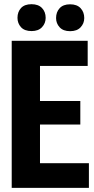

<svg xmlns="http://www.w3.org/2000/svg" viewBox="-20 -908 452 928"><path d="M36.6 0H409.7V-119.1H173.3V-306.2H368.2V-419.9H173.3V-589.4H403.8V-710.9H36.6ZM64.5 -821.8Q64.5 -795.4 81.5 -776.6Q98.6 -757.8 132.8 -757.8Q165.5 -757.8 183.1 -776.6Q200.7 -795.4 200.7 -821.8Q200.7 -850.6 183.1 -869.1Q165.5 -887.7 132.3 -887.7Q98.6 -887.7 81.5 -869.1Q64.5 -850.6 64.5 -821.8ZM251 -820.8Q251 -794.9 268.3 -776.1Q285.6 -757.3 318.8 -757.3Q352.1 -757.3 369.6 -776.1Q387.2 -794.9 387.2 -820.8Q387.2 -849.6 369.6 -868.4Q352.1 -887.2 318.8 -887.2Q285.6 -887.2 268.3 -868.4Q251 -849.6 251 -820.8Z"/></svg>

Font: Roboto Flex Super Cond Bold
Style: Regular
Weight: 700
Width: 3
Designer: Berlow after Robertson
Foundry: Google
Version: Version 3.000